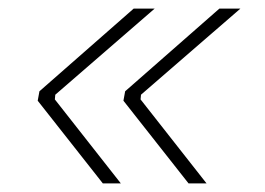

<svg xmlns="http://www.w3.org/2000/svg" viewBox="-20 -498 619 448"><path d="M220 -70H262L108 -266L109 -277L341 -478H292L72 -285L68 -263ZM420 -70H462L308 -266L309 -277L541 -478H492L272 -285L268 -263Z"/></svg>

Font: Fixel Display ExtraLight
Style: Italic
Weight: 200
Italic angle: -10°
Designer: AlfaBravo + MacPaw
Foundry: Kyrylo Tkachov, Marchela Mozhyna, Serhii Makarenko, Maria Weinstein, Zakhar Kryvoshyya
Version: Version 1.210;Glyphs 3.2 (3217)